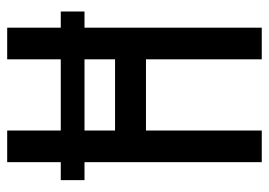

<svg xmlns="http://www.w3.org/2000/svg" viewBox="-127 -621 748 534"><g transform="rotate(-90 247.0 -354.0)"><path d="M13 -493V-559H63V-708H151V-559H349V-708H437V-559H482V-493H437V0H349V-322H151V0H63V-493ZM151 -493V-408H349V-493Z"/></g></svg>

Font: Foldit Thin
Style: Regular
Weight: 400
Version: Version 1.003